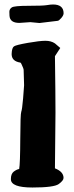

<svg xmlns="http://www.w3.org/2000/svg" viewBox="-20 -837 332 860"><path d="M66.6 -734.4Q24.4 -734.4 22.5 -766.6Q21.7 -772.5 21.9 -784.4Q22.1 -796.4 32.8 -803.7Q43.6 -811 108.1 -811Q172.5 -811 189.7 -814Q206.8 -816.9 217.4 -816.9Q264.5 -816.9 264.9 -777.8Q264.9 -768.1 254.2 -755.9Q243.4 -743.7 238.1 -743.7L156.7 -733.9L116 -737.8L67 -734.4ZM264.6 -40Q264.6 -28.3 243.2 -12.7Q221.7 2.9 125.2 2.9Q28.8 2.9 28.8 -34.2V-35.2Q28.8 -58.6 41.7 -68.4Q54.7 -78.1 65.9 -80.1Q70.3 -102.5 70.8 -214.8Q71.3 -327.1 75.2 -336.4Q79.1 -345.7 83.5 -396.5Q87.9 -449.2 87.9 -455.1L85.9 -523.4Q85.9 -529.8 76.2 -549.8Q73.2 -556.2 71.3 -556.6Q33.2 -562.5 32.2 -592.8V-596.2Q33.2 -622.6 42.5 -629.2Q51.8 -635.7 104.7 -645Q157.7 -654.3 183.3 -654.3Q209 -654.3 226.1 -642.6L250 -622.1L226.1 -585.4Q228.5 -416 228.5 -332L226.1 -83Q264.6 -67.9 264.6 -40Z"/></svg>

Font: Drukaatie burti
Style: Bold
Weight: 700
Version: Version 0.14